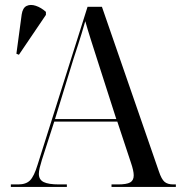

<svg xmlns="http://www.w3.org/2000/svg" viewBox="-20 -741 717 761"><path d="M23 0V-10H52Q83 -10 99 -26Q115 -42 129 -88L327 -714H384L610 -61Q620 -31 632 -20.5Q644 -10 667 -10H677V0H422V-10H447Q482 -10 496 -18Q510 -26 510 -46Q510 -64 499 -96L445 -259H195L146 -107Q141 -91 137.5 -76.5Q134 -62 134 -52Q134 -29 153 -19.5Q172 -10 214 -10H245V0ZM198 -269H441L371 -487Q352 -546 339.5 -585.5Q327 -625 318 -657Q310 -629 303.5 -608Q297 -587 290 -565Q283 -543 272 -510ZM55 -524 45 -528 66 -684Q70 -710 85.5 -717.5Q101 -725 122 -718Q143 -711 162 -694V-682Z"/></svg>

Font: Noto Serif Display SemiCondensed
Style: Regular
Weight: 400
Width: 4
Designer: Monotype Design Team
Foundry: Monotype Imaging Inc.
Version: Version 2.009